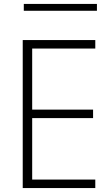

<svg xmlns="http://www.w3.org/2000/svg" viewBox="-20 -953 564 973"><path d="M462.9 0H95.2V-750H462.9V-707H143.1V-397.5H451.7V-354.5H143.1V-43H462.9ZM471.2 -898.4H100.6V-933.1H471.2Z"/></svg>

Font: Spartan MB Light
Style: Regular
Weight: 300
Designer: Matt Bailey, Mirko Velimirovic
Foundry: Matt Bailey
Version: Version 1.005